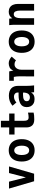

<svg xmlns="http://www.w3.org/2000/svg" viewBox="1708 -2481 784 4240"><g transform="rotate(-90 2100.0 -361.0)"><path d="M55.5 -554H208.5L302.5 -181.5L399 -554H544.5L384 0H217.5Z M653 -273.5Q653 -363.5 683 -427.8Q713 -492 768.5 -526Q824 -560 900 -560Q976 -560 1031.5 -526.2Q1087 -492.5 1117 -428Q1147 -363.5 1147 -273.5Q1147 -185.5 1117.8 -121.5Q1088.5 -57.5 1033 -23Q977.5 11.5 900 11.5Q822.5 11.5 766.8 -23Q711 -57.5 682 -121.5Q653 -185.5 653 -273.5ZM1003 -273.5Q1003 -324.5 990.5 -361.8Q978 -399 954.8 -419Q931.5 -439 899.5 -439Q851.5 -439 824.2 -395Q797 -351 797 -273.5Q797 -196.5 823.2 -152.8Q849.5 -109 899.5 -109Q949 -109 976 -153Q1003 -197 1003 -273.5Z M1406 -168.5V-432H1249.5V-550H1406V-733H1552.5V-550H1712.5V-432H1552.5V-231Q1552.5 -189.5 1560.2 -165.5Q1568 -141.5 1584.2 -131.2Q1600.5 -121 1627 -121Q1650.5 -121 1680.2 -124.8Q1710 -128.5 1733.5 -135V-10.5Q1683 3.5 1582.5 3.5Q1490 3.5 1448 -44Q1406 -91.5 1406 -168.5Z M1854.5 -161.5Q1854.5 -258 1927.2 -300.2Q2000 -342.5 2114.5 -342.5H2177V-362Q2177 -383 2167 -402Q2157 -421 2136 -432.8Q2115 -444.5 2084 -444.5Q2051.5 -444.5 2018.5 -430.8Q1985.5 -417 1957 -391L1885 -477Q1933.5 -518 1986.5 -537.5Q2039.5 -557 2104.5 -557Q2211 -557 2267.5 -505.2Q2324 -453.5 2324 -353V-159.5Q2324 -121.5 2326.5 -85Q2329 -48.5 2334 0H2183Q2178 -32.5 2177.5 -67Q2157.5 -28.5 2123 -9.2Q2088.5 10 2033.5 10Q1974 10 1933.8 -12.8Q1893.5 -35.5 1874 -74.2Q1854.5 -113 1854.5 -161.5ZM2176 -243.5Q2157.5 -245 2134 -245Q2059.5 -245 2022.5 -225.5Q1985.5 -206 1985.5 -165Q1985.5 -128 2009 -110.5Q2032.5 -93 2068 -93Q2121 -93 2148.5 -131.2Q2176 -169.5 2176 -243.5Z M2534 -332Q2534 -367 2531.2 -388.8Q2528.5 -410.5 2521.5 -448H2436V-550H2643.5L2663 -457.5Q2686.5 -520 2731 -540.2Q2775.5 -560.5 2824.5 -560.5Q2862.5 -560.5 2901.8 -541.8Q2941 -523 2969.5 -496L2887 -400Q2851.5 -432 2794 -432Q2764 -432 2737.8 -413.8Q2711.5 -395.5 2695.5 -359.2Q2679.5 -323 2679.5 -272V0H2533Z M3053 -273.5Q3053 -363.5 3083 -427.8Q3113 -492 3168.5 -526Q3224 -560 3300 -560Q3376 -560 3431.5 -526.2Q3487 -492.5 3517 -428Q3547 -363.5 3547 -273.5Q3547 -185.5 3517.8 -121.5Q3488.5 -57.5 3433 -23Q3377.5 11.5 3300 11.5Q3222.5 11.5 3166.8 -23Q3111 -57.5 3082 -121.5Q3053 -185.5 3053 -273.5ZM3403 -273.5Q3403 -324.5 3390.5 -361.8Q3378 -399 3354.8 -419Q3331.5 -439 3299.5 -439Q3251.5 -439 3224.2 -395Q3197 -351 3197 -273.5Q3197 -196.5 3223.2 -152.8Q3249.5 -109 3299.5 -109Q3349 -109 3376 -153Q3403 -197 3403 -273.5Z M3665 -550H3808L3816 -481.5Q3843 -522.5 3878 -541.2Q3913 -560 3961.5 -560Q4015 -560 4053.8 -536Q4092.5 -512 4113 -466.5Q4133.5 -421 4133.5 -357.5V0H3986.5V-303.5Q3986.5 -370.5 3968.5 -409.8Q3950.5 -449 3905.5 -449Q3858.5 -449 3838.2 -404Q3818 -359 3818 -285V0H3673V-430.5Q3673 -461 3671 -486.8Q3669 -512.5 3665 -550Z"/></g></svg>

Font: JuliaMono ExtraBold
Style: Regular
Weight: 800
Monospace: yes
Designer: cormullion
Foundry: corm
Version: Version 0.055; ttfautohint (v1.8.4)